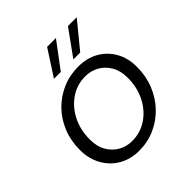

<svg xmlns="http://www.w3.org/2000/svg" viewBox="-190 -825 972 972"><g transform="rotate(-45 296.0 -339.0)"><path d="M255 12Q194 12 146.5 -15.5Q99 -43 72 -92Q45 -141 45 -203Q45 -269 67.5 -324.5Q90 -380 130 -421Q170 -462 223 -485Q276 -508 337 -508Q399 -508 446 -481.5Q493 -455 520 -407.5Q547 -360 547 -297Q547 -231 524.5 -175Q502 -119 462 -77Q422 -35 369 -11.5Q316 12 255 12ZM264 -48Q324 -48 371.5 -80Q419 -112 447 -167Q475 -222 475 -291Q475 -341 454.5 -376Q434 -411 401 -429.5Q368 -448 328 -448Q269 -448 221.5 -416Q174 -384 146 -329Q118 -274 118 -205Q118 -155 138.5 -120Q159 -85 192 -66.5Q225 -48 264 -48ZM346 -551 446 -690H509L395 -551ZM207 -551 297 -690H360L256 -551Z"/></g></svg>

Font: DM Sans 24pt Light
Style: Italic
Weight: 300
Italic angle: -10°
Designer: Colophon Foundry, Jonny Pinhorn
Foundry: Colophon Foundry
Version: Version 4.004;gftools[0.9.30]